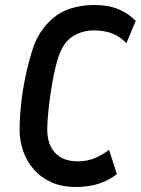

<svg xmlns="http://www.w3.org/2000/svg" viewBox="-20 -732 560 764"><path d="M281 12Q226 12 184 -7Q142 -26 114 -58.5Q86 -91 72 -131.5Q58 -172 58 -214Q58 -263 64 -318Q70 -373 81.5 -428Q93 -483 108 -530Q132 -611 193 -661.5Q254 -712 358 -712Q412 -712 452 -695Q492 -678 520 -649L483 -560Q460 -585 428.5 -598Q397 -611 353 -611Q307 -611 269 -587Q231 -563 212 -504Q204 -480 196 -443Q188 -406 182 -365Q176 -324 172 -285Q168 -246 168 -218Q168 -157 199.5 -123.5Q231 -90 289 -90Q328 -90 359 -103.5Q390 -117 414 -136L445 -39Q414 -15 374.5 -1.5Q335 12 281 12Z"/></svg>

Font: Finlandica Medium
Style: Italic
Weight: 500
Italic angle: -8°
Designer: Niklas Ekholm, Juho Hiilivirta, Jaakko Suomalainen
Foundry: Helsinki Type Studio
Version: Version 1.063